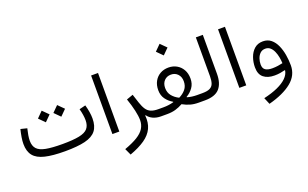

<svg xmlns="http://www.w3.org/2000/svg" viewBox="-103 -1218 3188 1989"><g transform="rotate(-20 1491.5 -224.0)"><path d="M789.9 -375.3 720.8 -358.1Q730.3 -324.1 735.4 -290.8Q740.5 -257.6 740.5 -230Q740.5 -172.3 711.9 -139.4Q683.3 -106.4 615.9 -93Q548.4 -79.5 432.1 -79.5Q317.8 -79.5 250.4 -92.4Q182.9 -105.3 153.5 -137.5Q124 -169.6 124 -227Q124 -252.9 129.6 -287.2Q135.3 -321.6 144.4 -358.1L74.6 -375.3Q63.8 -331.6 57.3 -291.4Q50.7 -251.3 50.7 -218.4Q50.7 -136.2 89.4 -88.3Q128 -40.5 212.2 -20.3Q296.4 0 432.1 0Q569.4 0 653.3 -20.4Q737.2 -40.8 775.7 -89.8Q814.1 -138.7 814.1 -223.7Q814.1 -258.4 807.6 -297.2Q801.2 -336 789.9 -375.3ZM282.5 -414.4 346.5 -350.2 410.8 -414.4 346.5 -478.5ZM452.7 -414.4 516.7 -350.2 581 -414.4 516.7 -478.5Z M1028.6 0V-645.7H952.4V0Z M1216.8 -285.2Q1243.1 -209.6 1257.3 -145.8Q1271.6 -82 1271.6 -38.7Q1271.6 12.5 1246.7 52.7Q1221.8 93 1167.2 126.6Q1112.7 160.2 1024 192.1L1057.2 264Q1158.9 226.8 1223.6 181.9Q1288.4 137 1316.8 77.1Q1345.3 17.1 1337.5 -64.3L1342.4 -66.1Q1364.2 -34.7 1402.4 -17.3Q1440.6 0 1489 0H1489.6V-79.5H1489Q1439 -79.5 1407.7 -92.6Q1376.3 -105.6 1356.2 -135.4Q1336.1 -165.1 1319.9 -214.4L1288.6 -310.8Z M1667.3 -647.6 1731.3 -583.4 1795.6 -647.6 1731.3 -711.7ZM1553.8 -263.6Q1553.8 -206.1 1583.6 -165.3Q1613.5 -124.5 1658.3 -99.2L1657.2 -94.5Q1630.7 -87.3 1602.8 -83.4Q1574.9 -79.5 1545.1 -79.5H1489.7Q1481.3 -79.5 1478.2 -69.7Q1475.2 -59.9 1475.2 -39.9Q1475.2 -19.8 1478.2 -9.9Q1481.3 0 1489.7 0H1555.4Q1608.6 0 1649.8 -11.9Q1691 -23.9 1730.7 -46.1Q1770.7 -23.9 1811.5 -11.9Q1852.2 0 1905.8 0H1974V-79.5H1914.6Q1886.4 -79.5 1859 -83.4Q1831.5 -87.3 1807.3 -94.5L1806.3 -99.1Q1850.6 -124.5 1880.1 -165.6Q1909.6 -206.7 1909.6 -264Q1909.6 -321.3 1885.9 -362.7Q1862.2 -404.2 1822 -426.8Q1781.9 -449.4 1731.7 -449.4Q1681.1 -449.4 1640.9 -426.9Q1600.7 -404.5 1577.3 -362.9Q1553.8 -321.3 1553.8 -263.6ZM1731.4 -117Q1686 -139.5 1657.4 -174.7Q1628.7 -209.8 1628.7 -261.3Q1628.7 -311.2 1657.3 -341.4Q1685.9 -371.7 1731.7 -371.7Q1776.7 -371.7 1805.6 -341.3Q1834.4 -310.9 1834.4 -261.3Q1834.4 -208.9 1805.8 -174.1Q1777.2 -139.2 1731.4 -117Z M1974.1 -79.5Q1967 -79.5 1963.3 -70.6Q1959.6 -61.6 1959.6 -39.9Q1959.6 -18.3 1963.3 -9.1Q1967 0 1974.1 0Q2084.4 0 2134.2 -55Q2183.9 -110.1 2183.9 -217V-645.7H2107.2V-217Q2107.2 -169.1 2096.5 -138.8Q2085.8 -108.4 2057.2 -94Q2028.6 -79.5 1974.1 -79.5Z M2428 0V-645.7H2351.8V0Z M2859 -7Q2851.8 36.4 2814.3 73.3Q2776.7 110.3 2711.9 139.3Q2647.2 168.4 2558 188.8L2588.8 262.1Q2752.6 218.8 2842.8 145.6Q2933 72.5 2933 -37.7Q2933 -94.8 2923.2 -153.2Q2913.4 -211.6 2891.4 -260.8Q2869.5 -310 2833.2 -339.9Q2796.9 -369.9 2744 -369.9Q2687.4 -369.9 2650.1 -337Q2612.8 -304 2594.4 -252.1Q2576.1 -200.1 2576.1 -143.6Q2576.1 -66.9 2620.4 -31.2Q2664.6 4.6 2740.5 4.6Q2772.9 4.6 2802.2 -0.1Q2831.4 -4.8 2855.9 -11.5ZM2858.7 -87.8Q2834.3 -82.2 2805 -77.8Q2775.8 -73.4 2742.9 -73.4Q2695.9 -73.4 2668.8 -90.3Q2641.6 -107.3 2641.6 -152.8Q2641.6 -185.2 2652.6 -216.7Q2663.5 -248.2 2685.8 -269Q2708 -289.8 2742.3 -289.8Q2774.2 -289.8 2795.8 -270.5Q2817.4 -251.3 2830.9 -220.6Q2844.4 -190 2850.9 -154.9Q2857.4 -119.7 2858.7 -87.8Z"/></g></svg>

Font: Estedad VF
Style: Regular
Weight: 100
Designer: Amin Abedi
Version: Version 7.3